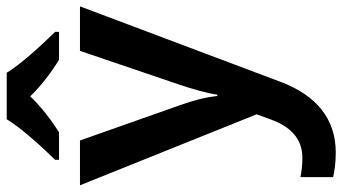

<svg xmlns="http://www.w3.org/2000/svg" viewBox="-250 -556 1046 587"><g transform="rotate(-90 273.5 -263.0)"><path d="M344 -766H202C175 -721 115 -656 78 -618V-606H162C197 -628 237 -658 272 -694C307 -658 349 -627 384 -606H469V-618C433 -655 371 -721 344 -766ZM0 -542 217 -2 201 42C181 97 146 138 84 138C61 138 39 135 25 132V232C43 236 67 240 100 240C204 240 275 180 316 72L547 -542H411L307 -236C294 -197 282 -156 277 -122H273C269 -160 259 -197 245 -236L137 -542Z"/></g></svg>

Font: Noto Sans Gunjala Gondi Semibold
Style: Regular
Weight: 400
Designer: Ek Type
Foundry: Ek Type
Version: Version 1.004